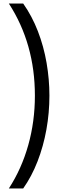

<svg xmlns="http://www.w3.org/2000/svg" viewBox="-20 -820 358 1084"><path d="M259 -280Q259 -183 242 -88.5Q225 6 192 91Q159 176 111 244H30Q102 133 139.5 -0.5Q177 -134 177 -280Q177 -573 30 -800H111Q161 -729 194 -643.5Q227 -558 243 -465Q259 -372 259 -280Z"/></svg>

Font: Noto Sans Tamil Condensed
Style: Regular
Weight: 400
Width: 3
Designer: Jelle Bosma - Monotype Design Team
Foundry: Monotype Imaging Inc.
Version: Version 2.004; ttfautohint (v1.8.4.7-5d5b)